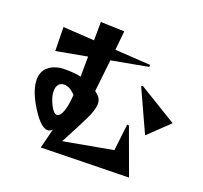

<svg xmlns="http://www.w3.org/2000/svg" viewBox="-146 -986 1292 1219"><g transform="rotate(20 500.0 -376.5)"><path d="M248 63 281 -69Q265 -55 250 -55Q223 -55 191 -89Q159 -123 126 -181Q100 -227 88 -264.5Q76 -302 76 -333Q76 -387 109 -417Q142 -447 192 -454Q199 -455 209 -455.5Q219 -456 230 -456Q256 -456 284.5 -453.5Q313 -451 332 -446L333 -582L125 -544L122 -705L333 -692L334 -816L494 -811L481 -682L721 -667L720 -653L474 -608L450 -392Q473 -376 483.5 -359.5Q494 -343 494 -320Q494 -280 460.5 -211.5Q427 -143 362 -21L693 -81L714 -261L726 -260L840 51ZM844 -236 714 -520 723 -526 982 -368ZM329 -322Q313 -338 298.5 -348Q284 -358 264 -362Q261 -363 258 -363Q255 -363 252 -363Q228 -363 215 -346.5Q202 -330 202 -301Q202 -282 208.5 -259.5Q215 -237 228 -211Q251 -166 273 -166Q294 -166 309.5 -208Q325 -250 329 -322Z"/></g></svg>

Font: Reggae One
Style: Regular
Weight: 400
Designer: Fontworks Inc.
Foundry: Fontworks Inc.
Version: Version 1.100